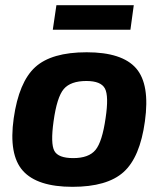

<svg xmlns="http://www.w3.org/2000/svg" viewBox="-20 -709 626 742"><path d="M484 -594H184L198 -689H497ZM315 -507Q452 -507 506 -445Q560 -383 540 -240Q521 -101 457.5 -44Q394 13 260 13Q124 13 68.5 -49Q13 -111 33 -252Q53 -392 116 -449.5Q179 -507 315 -507ZM314 -396Q253 -396 226.5 -365Q200 -334 187 -240Q175 -154 190 -126Q205 -98 263 -98Q323 -98 349 -129.5Q375 -161 388 -252Q401 -338 385.5 -367Q370 -396 314 -396Z"/></svg>

Font: Ezarion
Style: Bold Italic
Weight: 700
Italic angle: -8°
Designer: Natanael Gama
Version: Version 1.001;PS 001.001;hotconv 1.0.70;makeotf.lib2.5.58329